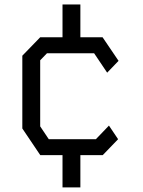

<svg xmlns="http://www.w3.org/2000/svg" viewBox="-20 -695 640 860"><path d="M160 -528 80 -445.5V-119.5L160.5 0H260V144.5H340V0H440L509 -71.5L468 -132.5L409.5 -71.5H198.5L160 -129V-425L190.5 -456.5H401.5L460 -369.5L511 -422.5L439.5 -528H340V-675H260V-528Z"/></svg>

Font: Kode Mono
Style: Regular
Weight: 400
Monospace: yes
Designer: Isa Ozler
Foundry: Kadena LLC
Version: Version 1.000;gftools[0.9.28]